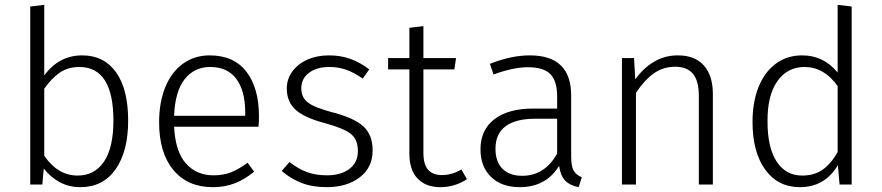

<svg xmlns="http://www.w3.org/2000/svg" viewBox="-20 -763 3647 794"><path d="M510 -264Q510 -137 458 -63Q406 11 312 11Q265 11 226.5 -10Q188 -31 161 -66L155 0H105V-736L163 -743V-451Q224 -534 320 -534Q410 -534 460 -464Q510 -394 510 -264ZM449 -264Q449 -486 308 -486Q261 -486 227 -462.5Q193 -439 163 -396V-119Q219 -37 301 -37Q371 -37 410 -94.5Q449 -152 449 -264Z M1049 -239H700Q705 -137 748.5 -87.5Q792 -38 863 -38Q904 -38 935.5 -50.5Q967 -63 1004 -90L1031 -53Q992 -21 951 -5Q910 11 860 11Q756 11 697 -60Q638 -131 638 -257Q638 -340 663.5 -402.5Q689 -465 736.5 -499.5Q784 -534 847 -534Q947 -534 999 -466.5Q1051 -399 1051 -281Q1051 -259 1049 -239ZM994 -299Q994 -387 957.5 -436.5Q921 -486 849 -486Q784 -486 744 -436Q704 -386 700 -284H994Z M1507 -476 1480 -438Q1444 -463 1412 -474.5Q1380 -486 1342 -486Q1290 -486 1258 -462Q1226 -438 1226 -398Q1226 -360 1253.5 -339Q1281 -318 1353 -299Q1443 -276 1482 -241Q1521 -206 1521 -141Q1521 -70 1467.5 -29.5Q1414 11 1332 11Q1272 11 1227 -6.5Q1182 -24 1145 -56L1177 -93Q1213 -65 1249 -51.5Q1285 -38 1332 -38Q1390 -38 1425 -64.5Q1460 -91 1460 -138Q1460 -170 1448 -190Q1436 -210 1407.5 -224Q1379 -238 1323 -254Q1239 -276 1202.5 -309Q1166 -342 1166 -397Q1166 -436 1189 -467.5Q1212 -499 1251.5 -516.5Q1291 -534 1340 -534Q1389 -534 1429 -519.5Q1469 -505 1507 -476Z M1911 -22Q1861 11 1801 11Q1741 11 1707 -24.5Q1673 -60 1673 -127V-476H1585V-523H1673V-648L1731 -655V-523H1866L1859 -476H1731V-130Q1731 -84 1750 -61.5Q1769 -39 1808 -39Q1848 -39 1888 -62Z M2386 -30 2373 11Q2337 4 2317.5 -16Q2298 -36 2292 -77Q2238 11 2129 11Q2054 11 2010.5 -31.5Q1967 -74 1967 -145Q1967 -226 2024.5 -270Q2082 -314 2184 -314H2284V-365Q2284 -428 2256 -456.5Q2228 -485 2163 -485Q2103 -485 2021 -455L2006 -499Q2094 -534 2171 -534Q2342 -534 2342 -368V-116Q2342 -75 2352.5 -57Q2363 -39 2386 -30ZM2284 -128V-272H2193Q2113 -272 2071 -241Q2029 -210 2029 -148Q2029 -94 2058 -65Q2087 -36 2139 -36Q2233 -36 2284 -128Z M2928 -374V0H2870V-366Q2870 -429 2845.5 -458Q2821 -487 2772 -487Q2722 -487 2683 -459Q2644 -431 2610 -379V0H2552V-523H2602L2607 -435Q2640 -481 2684.5 -507.5Q2729 -534 2783 -534Q2854 -534 2891 -492Q2928 -450 2928 -374Z M3502 -736V0H3452L3445 -80Q3391 11 3288 11Q3197 11 3144.5 -61.5Q3092 -134 3092 -259Q3092 -340 3116.5 -402Q3141 -464 3187.5 -499Q3234 -534 3297 -534Q3386 -534 3444 -463V-743ZM3444 -134V-407Q3388 -486 3307 -486Q3236 -486 3194.5 -427Q3153 -368 3154 -260Q3154 -152 3192 -94.5Q3230 -37 3297 -37Q3347 -37 3381.5 -61Q3416 -85 3444 -134Z"/></svg>

Font: Statis Sans Light
Style: Regular
Weight: 300
Designer: bBox Type GmbH
Foundry: bBox Type GmbH
Version: Version 1.000